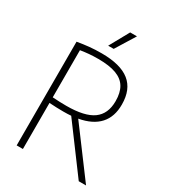

<svg xmlns="http://www.w3.org/2000/svg" viewBox="-223 -1059 1048 1173"><g transform="rotate(30 301.0 -472.0)"><path d="M524 0 284 -323.5Q260.5 -321.5 229 -321.5Q182.5 -321.5 130 -325V0H86V-731.5Q129 -739 168.8 -743Q208.5 -747 255.5 -747Q388.5 -747 453.2 -695.2Q518 -643.5 518 -537.5Q518.5 -451 471.2 -398.8Q424 -346.5 330 -329.5L575.5 0ZM474.5 -536Q474.5 -596 452 -633.5Q429.5 -671 381 -689Q332.5 -707 254.5 -707Q218.5 -707 190.2 -704.5Q162 -702 130 -697V-364.5Q183 -361 227.5 -361Q356.5 -361 415.5 -403.5Q474.5 -446 474.5 -536ZM265.5 -807 341.5 -944.5H389.5L304.5 -807Z"/></g></svg>

Font: Encode Sans Semi Condensed ExLight
Style: Regular
Weight: 275
Width: 4
Designer: Multiple Designers
Foundry: Impallari Type
Version: Version 2.000